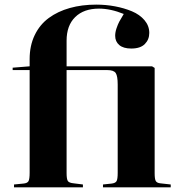

<svg xmlns="http://www.w3.org/2000/svg" viewBox="-20 -802 775 822"><path d="M40 0V-12.2L80.1 -16.1Q97.2 -17.6 102.1 -26.6Q106.9 -35.6 106.9 -63V-502H34.2V-512.2L106.9 -518.1V-548.8Q106.9 -606.9 128.7 -651.9Q150.4 -696.8 189 -725.1Q227.5 -753.4 279.1 -767.8Q330.6 -782.2 392.1 -782.2Q433.1 -782.2 472.2 -774.9Q511.2 -767.6 544.7 -753.7Q578.1 -739.7 598.6 -715.6Q619.1 -691.4 619.1 -661.1Q619.1 -632.8 600.1 -613.5Q581.1 -594.2 542 -594.2Q508.3 -594.2 490.7 -609.1Q473.1 -624 473.1 -648.9Q473.1 -664.1 478.8 -680.7Q484.4 -697.3 490.2 -708.5Q496.1 -719.7 509.8 -742.2Q453.6 -765.1 403.8 -765.1Q338.9 -765.1 302 -729Q265.1 -692.9 265.1 -627.9V-518.1H630.9L642.1 -511.2V-60.1Q642.1 -35.2 647 -26.9Q651.9 -18.6 667 -17.1L710.9 -12.2V0H420.9V-12.2L458 -16.1Q474.6 -18.1 479.2 -26.9Q483.9 -35.6 483.9 -62V-439.9Q483.9 -476.1 475.6 -489Q467.3 -502 439 -502H265.1V-61Q265.1 -35.6 270.3 -27.3Q275.4 -19 295.9 -17.1L335 -12.2V0Z"/></svg>

Font: Display Regular
Style: Bold
Weight: 700
Designer: Latin by Veronika Burian and Jose Scaglione. Greek by Irene Vlachou. Cyrillic by Vera Evstafieva.
Foundry: TypeTogether
Version: Version 3.002